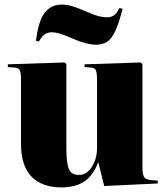

<svg xmlns="http://www.w3.org/2000/svg" viewBox="-20 -799 723 833"><path d="M246 14Q162 14 116.5 -33Q71 -80 71 -177V-458Q71 -486 65 -495.5Q59 -505 41 -506L14 -508V-520L260 -528L268 -521V-159Q268 -109 273.5 -83.5Q279 -58 291 -49Q303 -40 323 -40Q356 -40 378.5 -75Q401 -110 401 -159V-457Q401 -480 396.5 -492.5Q392 -505 374 -506L347 -508V-520L590 -528L598 -521V-73Q598 -45 604.5 -32.5Q611 -20 634 -18L665 -15L664 -3L432 8L407 -93H405Q384 -37 345.5 -11.5Q307 14 246 14ZM398 -605Q355 -605 294 -632Q258 -648 238.5 -653.5Q219 -659 205 -659Q190 -659 176.5 -651.5Q163 -644 149 -619L136 -622Q147 -710 174.5 -744.5Q202 -779 248 -779Q273 -779 298.5 -770.5Q324 -762 349 -751Q385 -735 405.5 -729.5Q426 -724 443 -724Q462 -724 474 -732Q486 -740 498 -764L512 -761Q496 -698 480 -664Q464 -630 444.5 -617.5Q425 -605 398 -605Z"/></svg>

Font: Literata 72pt ExtraBold
Style: Regular
Weight: 800
Designer: Latin by Veronika Burian and Jose Scaglione. Greek by Irene Vlachou. Cyrillic by Vera Evstafieva.
Foundry: TypeTogether
Version: Version 3.002